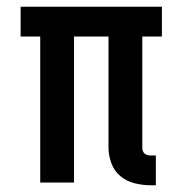

<svg xmlns="http://www.w3.org/2000/svg" viewBox="-20 -540 540 568"><path d="M425 8Q401 8 377.5 2Q354 -4 336 -19Q318 -34 309.5 -57Q301 -80 301 -103V-432H199V0H99V-432H41V-520H459V-432H401V-103Q401 -98 402.5 -93.5Q404 -89 407.5 -86Q411 -83 415.5 -81.5Q420 -80 425 -80H441V8Z"/></svg>

Font: Iosevka SS04 Semibold
Style: Regular
Weight: 600
Monospace: yes
Designer: Belleve Invis
Foundry: Belleve Invis
Version: Version 19.0.0; ttfautohint (v1.8.4)